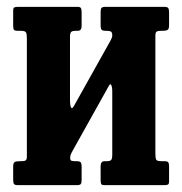

<svg xmlns="http://www.w3.org/2000/svg" viewBox="-20 -541 532 561"><path d="M434 -92.5Q434 -79.5 436.2 -74.8Q438.5 -70 452 -70H461Q469 -70 471.5 -66.8Q474 -63.5 474 -55V-11Q474 -3 470.2 -1.5Q466.5 0 458.5 0H285Q277 0 275.5 -3.8Q274 -7.5 274 -15.5V-55.5Q274 -70 285.5 -70H291.5Q301 -70 304.5 -73.2Q308 -76.5 308 -89.5V-272.5Q308 -287 305 -292.5Q302 -298 298 -290L193 -102Q191 -98.5 188 -92.5Q185 -86.5 185 -80Q185 -72.5 189.2 -71.2Q193.5 -70 202 -70H203.5Q212.5 -70 215.5 -67Q218.5 -64 218.5 -53V-15Q218.5 -6 215.8 -3Q213 0 204.5 0H32.5Q23.5 0 21 -3.2Q18.5 -6.5 18.5 -16V-54Q18.5 -64.5 22.5 -67.2Q26.5 -70 36.5 -70H41.5Q51 -70 54.8 -72.2Q58.5 -74.5 58.5 -84V-428.5Q58.5 -441.5 56 -446.2Q53.5 -451 40.5 -451H31.5Q23 -451 20.8 -454Q18.5 -457 18.5 -466V-510Q18.5 -518 22 -519.5Q25.5 -521 34 -521H206.5Q214.5 -521 216.5 -517.2Q218.5 -513.5 218.5 -505.5V-465.5Q218.5 -451 207.5 -451H201.5Q191.5 -451 188 -447.8Q184.5 -444.5 184.5 -431.5V-251.5Q184.5 -232 187.8 -226.8Q191 -221.5 197 -233L303.5 -423.5Q308 -432 308 -437Q308 -447 303.8 -449Q299.5 -451 290.5 -451H289Q280 -451 277 -454Q274 -457 274 -468V-506Q274 -515 276.8 -518Q279.5 -521 288 -521H460Q469 -521 471.5 -517.5Q474 -514 474 -505V-467Q474 -456.5 469.8 -453.8Q465.5 -451 456 -451H451Q441 -451 437.5 -448.5Q434 -446 434 -437Z"/></svg>

Font: Besley* Condensed Semi
Style: Regular
Weight: 600
Width: 3
Designer: Owen Earl
Foundry: indestructible type*
Version: Version 3.000; ttfautohint (v1.8.3)